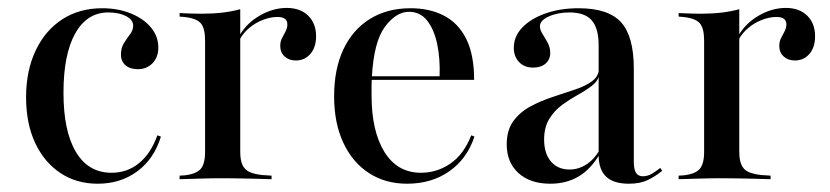

<svg xmlns="http://www.w3.org/2000/svg" viewBox="-20 -448 2076 480"><path d="M224.2 11.3Q171 11.3 130.6 -15.7Q90.3 -42.7 67.7 -91.1Q45.2 -139.5 45.2 -204.8Q45.2 -271 69 -321.4Q92.7 -371.8 135.5 -399.6Q178.2 -427.4 235.5 -427.4Q275 -427.4 306.9 -414.5Q338.7 -401.6 357.3 -379.4Q375.8 -357.3 375.8 -329Q375.8 -304.8 361.3 -289.9Q346.8 -275 324.2 -275Q304.8 -275 293.5 -285.1Q282.3 -295.2 282.3 -311.3Q282.3 -328.2 289.9 -340.3Q297.6 -352.4 305.2 -362.5Q312.9 -372.6 312.9 -383.9Q312.9 -398.4 295.2 -407.7Q277.4 -416.9 250.8 -416.9Q197.6 -416.9 168.1 -364.5Q138.7 -312.1 138.7 -216.1Q138.7 -120.2 169.8 -68.1Q200.8 -16.1 258.9 -16.1Q298.4 -16.1 327.8 -40.3Q357.3 -64.5 373.4 -109.7L382.3 -106.5Q365.3 -50.8 323.4 -19.8Q281.5 11.3 224.2 11.3Z M537.1 -2.4Q508.9 -2.4 483.9 -1.6Q458.9 -0.8 429 0V-8.9L441.9 -9.7Q470.2 -12.9 481.5 -25.4Q492.7 -37.9 492.7 -68.5V-207.3H580.6V-68.5Q580.6 -48.4 585.9 -36.3Q591.1 -24.2 602.8 -18.5Q614.5 -12.9 634.7 -10.5L658.9 -8.9V0Q636.3 -0.8 616.5 -1.2Q596.8 -1.6 577.4 -2Q558.1 -2.4 537.1 -2.4ZM492.7 -207.3V-346.8Q492.7 -377.4 481.9 -389.9Q471 -402.4 440.3 -405.6L429 -406.5V-415.3Q447.6 -414.5 460.1 -414.1Q472.6 -413.7 484.7 -413.7Q512.1 -413.7 536.3 -416.5Q560.5 -419.4 580.6 -425V-415.3V-207.3ZM719.4 -296.8Q702.4 -296.8 691.5 -306.9Q680.6 -316.9 680.6 -333.1Q680.6 -344.4 685.1 -352.8Q689.5 -361.3 694 -369.8Q698.4 -378.2 698.4 -387.1Q698.4 -405.6 673.4 -405.6Q656.5 -405.6 637.5 -398.4Q618.5 -391.1 603.2 -378.2Q587.9 -365.3 579.8 -350L579 -359.7Q596.8 -390.3 629.8 -409.3Q662.9 -428.2 696.8 -428.2Q730.6 -428.2 750.4 -408.9Q770.2 -389.5 770.2 -357.3Q770.2 -329.8 756 -313.3Q741.9 -296.8 719.4 -296.8Z M997.6 11.3Q943.5 11.3 902.4 -15.3Q861.3 -41.9 838.3 -91.1Q815.3 -140.3 815.3 -207.3Q815.3 -275 838.3 -324.2Q861.3 -373.4 904.4 -400.4Q947.6 -427.4 1006.5 -427.4Q1054 -427.4 1089.9 -408.9Q1125.8 -390.3 1145.6 -350.8Q1165.3 -311.3 1165.3 -248.4H875.8L875 -257.3H1079Q1080.6 -301.6 1073 -337.9Q1065.3 -374.2 1048 -396.4Q1030.6 -418.5 1002.4 -418.5Q970.2 -418.5 942.3 -381Q914.5 -343.5 909.7 -255.6V-254Q908.9 -242.7 908.9 -231.5Q908.9 -220.2 908.9 -209.7Q908.9 -120.2 941.1 -68.1Q973.4 -16.1 1032.3 -16.1Q1072.6 -16.1 1106 -39.1Q1139.5 -62.1 1158.1 -109.7L1166.1 -106.5Q1147.6 -50.8 1103.2 -19.8Q1058.9 11.3 997.6 11.3Z M1476.6 -207.3V-334.7Q1476.6 -377.4 1459.3 -397.2Q1441.9 -416.9 1404 -416.9Q1374.2 -416.9 1352 -406.9Q1329.8 -396.8 1329.8 -382.3Q1329.8 -373.4 1336.3 -363.3Q1342.7 -353.2 1349.2 -341.1Q1355.6 -329 1355.6 -316.1Q1355.6 -299.2 1344 -289.1Q1332.3 -279 1312.9 -279Q1291.1 -279 1277.8 -292.7Q1264.5 -306.5 1264.5 -328.2Q1264.5 -357.3 1285.9 -379.4Q1307.3 -401.6 1344 -414.5Q1380.6 -427.4 1426.6 -427.4Q1500.8 -427.4 1532.7 -392.3Q1564.5 -357.3 1564.5 -276.6V-207.3ZM1355.6 11.3Q1305.6 11.3 1276.2 -15.3Q1246.8 -41.9 1246.8 -87.1Q1246.8 -122.6 1263.3 -145.2Q1279.8 -167.7 1306 -181.9Q1332.3 -196 1361.7 -205.6Q1391.1 -215.3 1417.7 -224.2Q1444.4 -233.1 1460.9 -245.6Q1477.4 -258.1 1477.4 -278.2L1478.2 -261.3Q1475 -245.2 1459.7 -233.5Q1444.4 -221.8 1424.6 -210.9Q1404.8 -200 1385.5 -185.9Q1366.1 -171.8 1353.2 -150.8Q1340.3 -129.8 1340.3 -99.2Q1340.3 -64.5 1357.3 -44.4Q1374.2 -24.2 1404 -24.2Q1425.8 -24.2 1445.6 -36.7Q1465.3 -49.2 1479.8 -74.2V-63.7Q1457.3 -25 1426.6 -6.9Q1396 11.3 1355.6 11.3ZM1564.5 -43.5Q1564.5 -24.2 1570.2 -15.7Q1575.8 -7.3 1587.1 -7.3Q1599.2 -7.3 1610.5 -14.1Q1621.8 -21 1630.6 -28.2L1635.5 -21Q1617.7 -6.5 1598.8 2.4Q1579.8 11.3 1552.4 11.3Q1513.7 11.3 1495.2 -6.5Q1476.6 -24.2 1476.6 -60.5V-207.3H1564.5Z M1784.7 -2.4Q1756.5 -2.4 1731.5 -1.6Q1706.5 -0.8 1676.6 0V-8.9L1689.5 -9.7Q1717.7 -12.9 1729 -25.4Q1740.3 -37.9 1740.3 -68.5V-207.3H1828.2V-68.5Q1828.2 -48.4 1833.5 -36.3Q1838.7 -24.2 1850.4 -18.5Q1862.1 -12.9 1882.3 -10.5L1906.5 -8.9V0Q1883.9 -0.8 1864.1 -1.2Q1844.4 -1.6 1825 -2Q1805.6 -2.4 1784.7 -2.4ZM1740.3 -207.3V-346.8Q1740.3 -377.4 1729.4 -389.9Q1718.5 -402.4 1687.9 -405.6L1676.6 -406.5V-415.3Q1695.2 -414.5 1707.7 -414.1Q1720.2 -413.7 1732.3 -413.7Q1759.7 -413.7 1783.9 -416.5Q1808.1 -419.4 1828.2 -425V-415.3V-207.3ZM1966.9 -296.8Q1950 -296.8 1939.1 -306.9Q1928.2 -316.9 1928.2 -333.1Q1928.2 -344.4 1932.7 -352.8Q1937.1 -361.3 1941.5 -369.8Q1946 -378.2 1946 -387.1Q1946 -405.6 1921 -405.6Q1904 -405.6 1885.1 -398.4Q1866.1 -391.1 1850.8 -378.2Q1835.5 -365.3 1827.4 -350L1826.6 -359.7Q1844.4 -390.3 1877.4 -409.3Q1910.5 -428.2 1944.4 -428.2Q1978.2 -428.2 1998 -408.9Q2017.7 -389.5 2017.7 -357.3Q2017.7 -329.8 2003.6 -313.3Q1989.5 -296.8 1966.9 -296.8Z"/></svg>

Font: Playfair 144pt SemiCondensed Medium
Style: Regular
Weight: 500
Width: 4
Designer: Claus Eggers Sørensen
Foundry: Claus Eggers Sørensen
Version: Version 2.203